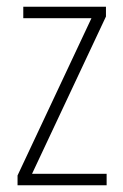

<svg xmlns="http://www.w3.org/2000/svg" viewBox="-20 -549 365 569"><path d="M296 0V-34H75L294 -500V-529H49V-495H251L32 -29V0Z"/></svg>

Font: Noto Sans Gujarati Condensed ExtraLight
Style: Regular
Weight: 200
Width: 3
Designer: Jelle Bosma - Monotype Design Team, Universal Thirst
Foundry: Monotype Imaging Inc.
Version: Version 2.106